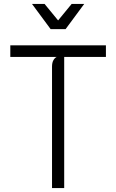

<svg xmlns="http://www.w3.org/2000/svg" viewBox="-20 -958 592 978"><path d="M245 0V-618.5Q245 -639 252.2 -651.5Q259.5 -664 269 -668H32.5V-727H519.5V-668H307V0ZM238 -809.5 143 -938H207L276 -854L345 -938H409L314 -809.5Z"/></svg>

Font: Spline Sans Light
Style: Regular
Weight: 300
Designer: Eben Sorkin, Mirko Velimirovic
Foundry: Sorkin Type
Version: Version 1.000; ttfautohint (v1.8.3)